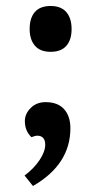

<svg xmlns="http://www.w3.org/2000/svg" viewBox="-20 -481 320 641"><path d="M79 -384Q79 -421 96.5 -441Q114 -461 149 -461Q184 -461 201.5 -440.5Q219 -420 219 -384Q219 -348 201.5 -328Q184 -308 149 -308Q114 -308 96.5 -328.5Q79 -349 79 -384ZM131 2Q131 -13 124 -20.5Q117 -28 105 -28Q97 -28 85 -23Q63 -44 63 -77Q63 -101 82.5 -120.5Q102 -140 132 -140Q173 -140 194 -116.5Q215 -93 215 -53Q215 68 90 140L62 105Q93 82 112 53.5Q131 25 131 2Z"/></svg>

Font: Caladea
Style: Bold
Weight: 700
Designer: Carolina Giovagnoli and Andres Torresi
Foundry: Carolina Giovagnoli & Andres Torresi
Version: Version 1.001